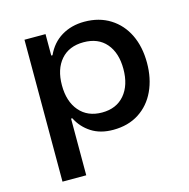

<svg xmlns="http://www.w3.org/2000/svg" viewBox="-102 -610 878 890"><g transform="rotate(-15 336.5 -165.0)"><path d="M90 180V-501H191V-398H197Q222 -453 269.5 -481.5Q317 -510 379 -510Q450 -510 502.5 -477Q555 -444 583 -386Q611 -328 611 -251Q611 -176 583.5 -117Q556 -58 504 -24.5Q452 9 380 9Q319 9 276 -18.5Q233 -46 210 -92H204V180ZM351 -82Q420 -82 459 -128Q498 -174 498 -252Q498 -329 459.5 -374Q421 -419 351 -419Q281 -419 242 -374Q203 -329 203 -252Q203 -174 242.5 -128Q282 -82 351 -82Z"/></g></svg>

Font: Nunito Sans 6pt SemiBold
Style: Regular
Weight: 600
Version: Version 3.101;gftools[0.9.27]